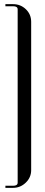

<svg xmlns="http://www.w3.org/2000/svg" viewBox="-20 -862 215 924"><path d="M130 -43Q130 -8 104 17Q78 42 43 42H6V32H43Q65 32 65 17V-817Q65 -832 43 -832H6V-842H43Q79 -842 104.5 -817.5Q130 -793 130 -757Z"/></svg>

Font: Cathisma Unicode
Style: Normal
Weight: 400
Version: Version 1.0